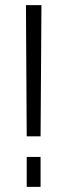

<svg xmlns="http://www.w3.org/2000/svg" viewBox="-20 -731 266 751"><path d="M138.7 -197.8H84.5L81.5 -710.9H142.1ZM138.7 -117.2H84.5V0H138.7Z"/></svg>

Font: Melbourne
Style: Light
Weight: 300
Designer: Google
Version: Version 2.000980; 2014